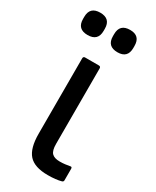

<svg xmlns="http://www.w3.org/2000/svg" viewBox="-204 -731 641 790"><g transform="rotate(30 116.5 -335.5)"><path d="M171 8Q108 8 81 -22Q54 -52 54 -121V-479Q54 -488 63 -488H128Q137 -488 137 -479V-120Q137 -89 148.5 -77Q160 -65 186 -65Q200 -65 211.5 -66.5Q223 -68 234 -70Q242 -72 242 -62V-8Q242 -1 235 1Q210 8 171 8ZM25 -573Q-24 -573 -24 -621V-631Q-24 -679 25 -679Q74 -679 74 -631V-621Q74 -573 25 -573ZM167 -573Q118 -573 118 -621V-631Q118 -679 167 -679Q215 -679 215 -631V-621Q215 -573 167 -573Z"/></g></svg>

Font: Sofia Sans Condensed Medium
Style: Regular
Weight: 500
Designer: Botio Nikoltchev, Ani Petrova
Foundry: lettersoup
Version: Version 4.101; ttfautohint (v1.8.4.7-5d5b)